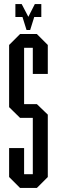

<svg xmlns="http://www.w3.org/2000/svg" viewBox="-20 -928 281 948"><path d="M149 -844 129 -780H111L91 -844H56V-908H87L120 -845L152 -908H184V-844ZM79 0 25 -54V-197H99V-68H142V-346H79L25 -399V-706L79 -760H162L216 -706V-563H142V-692H99V-414H162L216 -362V-54L162 0Z"/></svg>

Font: Commune Nuit Debout
Style: Regular
Weight: 400
Designer: Sébastien Marchal
Foundry: Sébastien Marchal
Version: Version 1.003;PS 1.3;hotconv 1.0.88;makeotf.lib2.5.647800